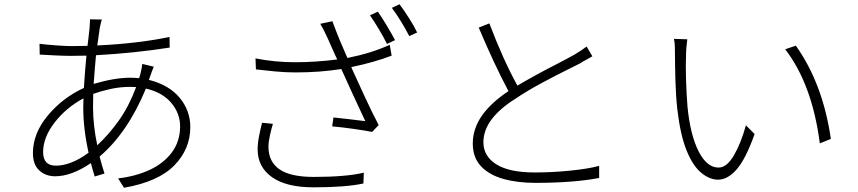

<svg xmlns="http://www.w3.org/2000/svg" viewBox="-20 -860 4040 904"><path d="M438 -176Q492 -226 539.5 -292.5Q587 -359 621 -450Q608 -451 594 -451Q545 -451 500 -441Q455 -431 419 -418Q418 -387 418 -357Q418 -269 438 -176ZM245 -80Q277 -80 316 -95Q355 -110 397 -141Q372 -253 372 -355Q372 -376 373 -397Q291 -353 237 -283Q183 -213 183 -144Q183 -79 245 -80ZM690 -509 681 -484Q776 -460 826 -399.5Q876 -339 876 -262Q876 -158 800.5 -81Q725 -4 564 24L536 -20Q620 -30 685.5 -60.5Q751 -91 789.5 -143Q828 -195 828 -265Q828 -326 786.5 -375.5Q745 -425 667 -443Q581 -235 449 -123Q460 -80 472 -43L426 -29Q417 -57 408 -92Q316 -30 240 -30Q195 -30 165 -57.5Q135 -85 135 -139Q135 -232 205 -316Q275 -400 375 -446Q380 -527 387 -598Q349 -597 314 -597Q287 -597 242 -599Q197 -601 167 -603L166 -654Q194 -650 242 -646.5Q290 -643 314 -643Q352 -643 392 -644Q394 -662 396 -677Q400 -707 402 -730Q402 -732 402 -734Q404 -757 404 -769L460 -768Q457 -761 454.5 -750Q452 -739 450 -730Q445 -697 438 -646Q630 -655 778 -686L779 -636Q614 -610 432 -600Q426 -536 421 -465Q520 -494 591 -494Q614 -494 635 -492Q640 -506 643 -520Q645 -529 647 -539.5Q649 -550 650 -559L704 -546Q700 -537 696 -526Q693 -516 690 -509Z M1214 -282 1265 -277Q1258 -255 1251 -223Q1244 -191 1244 -169Q1244 -99 1295.5 -63Q1347 -27 1457 -27Q1609 -27 1693 -47L1691 4Q1607 22 1456 22Q1328 22 1260.5 -26Q1193 -74 1193 -157Q1193 -185 1200 -220.5Q1207 -256 1214 -282ZM1815 -649 1824 -598Q1744 -567 1634 -544Q1637 -538 1639 -532Q1665 -475 1698.5 -402.5Q1732 -330 1763 -271L1732 -239Q1702 -245 1646 -253Q1590 -261 1544 -265L1550 -307Q1579 -304 1618.5 -299.5Q1658 -295 1688 -291Q1694 -291 1700 -290Q1699 -293 1697 -296Q1673 -347 1642 -414Q1611 -481 1587 -535Q1486 -519 1372 -519Q1325 -519 1277 -523.5Q1229 -528 1188 -533Q1187 -533 1185 -533L1183 -585Q1274 -567 1369 -567Q1466 -567 1568 -580Q1562 -592 1556 -605Q1542 -636 1525 -675Q1513 -701 1505 -717Q1497 -733 1488 -748L1545 -760Q1565 -706 1580 -670Q1595 -634 1611 -598Q1614 -593 1616 -587Q1730 -610 1815 -649ZM1722 -788 1759 -805Q1778 -778 1800.5 -740.5Q1823 -703 1840 -671L1802 -653Q1787 -684 1764.5 -721.5Q1742 -759 1722 -788ZM1825 -823 1861 -840Q1882 -812 1906 -774.5Q1930 -737 1944 -707L1907 -690Q1890 -723 1868 -759Q1846 -795 1825 -823Z M2742 -641 2769 -595Q2751 -584 2726 -571Q2718 -566 2710 -561Q2688 -550 2658 -535Q2601 -507 2532 -470Q2463 -433 2405 -394Q2332 -348 2294 -297Q2256 -246 2256 -190Q2256 -125 2316.5 -86.5Q2377 -48 2498 -48Q2579 -48 2664 -56.5Q2749 -65 2801 -79V-22Q2679 1 2501 1Q2415 1 2348.5 -18Q2282 -37 2244 -78Q2206 -119 2206 -184Q2206 -253 2248 -314Q2290 -375 2374 -431Q2306 -559 2234 -730L2284 -750Q2348 -581 2416 -457Q2512 -513 2601 -558Q2653 -585 2685 -603Q2719 -623 2742 -641Z M3216 -675Q3214 -662 3212 -638.5Q3210 -615 3210 -597Q3208 -551 3210 -486Q3212 -421 3217 -357Q3230 -225 3269 -148Q3308 -71 3363 -71Q3402 -71 3435.5 -128.5Q3469 -186 3492 -270L3533 -229Q3491 -111 3448.5 -62.5Q3406 -14 3361 -14Q3321 -14 3281.5 -46.5Q3242 -79 3212.5 -152Q3183 -225 3169 -346Q3162 -409 3160 -483.5Q3158 -558 3158 -599Q3158 -614 3157.5 -638Q3157 -662 3153 -677ZM3727 -645Q3854 -467 3892 -206L3840 -185Q3804 -463 3677 -628Z"/></svg>

Font: LXGW 975 Gothic SC 200W
Style: Regular
Weight: 200
Version: Version 2.01;February 25, 2021